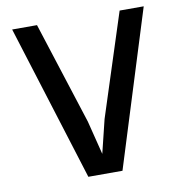

<svg xmlns="http://www.w3.org/2000/svg" viewBox="-79 -772 808 847"><g transform="rotate(-10 325.0 -349.0)"><path d="M249 0 30.8 -698.2H142.1L289.1 -240.2L327.1 -88.9L363.8 -238.8L512.2 -698.2H620.1L401.9 0Z"/></g></svg>

Font: Azeret Mono
Style: Regular
Weight: 400
Designer: Martin Vácha
Foundry: Displaay
Version: Version 1.002